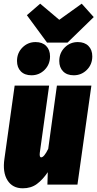

<svg xmlns="http://www.w3.org/2000/svg" viewBox="-20 -996 526 1036"><path d="M420.9 -976.1 485.8 -903.8 344.2 -766.1H233.9L125 -914.1L196.8 -976.1L299.8 -889.2ZM149.9 -589.8Q113.3 -589.8 92.5 -610.8Q71.8 -631.8 71.8 -667Q71.8 -710.4 101.1 -739.7Q130.4 -769 171.9 -769Q208.5 -769 229.2 -748Q250 -727.1 250 -691.9Q250 -648.4 220.7 -619.1Q191.4 -589.8 149.9 -589.8ZM377.9 -589.8Q341.3 -589.8 320.6 -610.8Q299.8 -631.8 299.8 -667Q299.8 -710.4 329.1 -739.7Q358.4 -769 399.9 -769Q436.5 -769 457.3 -748Q478 -727.1 478 -691.9Q478 -648.4 448.7 -619.1Q419.4 -589.8 377.9 -589.8ZM103 20Q47.4 20 20.3 -23.2Q-6.8 -66.4 3.9 -139.2L59.1 -534.2H245.1L194.8 -171.9Q191.9 -147 202.1 -147Q217.8 -147 240.2 -192.9L287.1 -534.2H473.1L397.9 0H235.8L237.8 -66.9Q210.4 -26.4 179 -3.2Q147.5 20 103 20Z"/></svg>

Font: Fira Sans Compressed Heavy
Style: Italic
Weight: 900
Width: 3
Italic angle: -8°
Designer: Carrois Corporate & Edenspiekermann AG
Foundry: Carrois Corporate GbR & Edenspiekermann AG
Version: Version 4.203;PS 004.203;hotconv 1.0.88;makeotf.lib2.5.64775